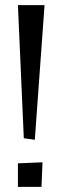

<svg xmlns="http://www.w3.org/2000/svg" viewBox="-20 -730 246 750"><path d="M50 -710H154L116 -184L73 -190ZM50 -92 146 -96 142 0H50Z"/></svg>

Font: Bahiana
Style: Regular
Weight: 400
Designer: Pablo Cosgaya & Dani Raskovsky
Foundry: Pablo Cosgaya & Dani Raskovsky
Version: Version 1.005